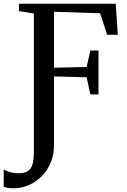

<svg xmlns="http://www.w3.org/2000/svg" viewBox="-72 -763 682 1035"><path d="M0.5 252Q-21 252 -33.2 249.2Q-45.5 246.5 -52 243.5V150.5Q-40.5 158 -19 164.5Q2.5 171 29.5 171Q59.5 171 77 160.2Q94.5 149.5 102.5 124.8Q110.5 100 110.5 58.5V-690L30.5 -703V-743H552L563 -575.5H505.5L467.5 -691.5L219 -699.5V-398L395 -402L415 -490.5H459V-254H415L395 -346.5L219 -351V20.5Q219 70 201.8 112.2Q184.5 154.5 154 185.8Q123.5 217 84 234.5Q44.5 252 0.5 252Z"/></svg>

Font: Merriweather 60pt
Style: Regular
Weight: 400
Version: Version 2.100